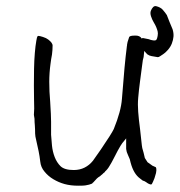

<svg xmlns="http://www.w3.org/2000/svg" viewBox="-20 -586 582 622"><path d="M390.6 -433.6 391.6 -439.5V-441.4Q391.6 -446.3 398.4 -465.8Q400.4 -470.7 417 -470.7Q432.6 -471.7 439.5 -460.9Q441.4 -462.9 442.4 -462.9L461.9 -459Q468.8 -456.1 476.6 -455.1Q484.4 -454.1 486.8 -457.5Q489.3 -460.9 490.7 -469.7Q492.2 -478.5 490.7 -484.4Q489.3 -490.2 486.3 -497.6Q483.4 -504.9 478 -513.7Q472.7 -522.5 469.2 -533.2Q465.8 -543.9 468.8 -551.3Q471.7 -558.6 476.1 -563Q480.5 -567.4 486.3 -565.9Q492.2 -564.5 498 -561.5Q503.9 -558.6 507.8 -553.7Q515.6 -544.9 520.5 -537.1Q520.5 -536.1 529.3 -514.6Q539.1 -491.2 539.1 -491.2Q543 -478.5 542 -467.3Q541 -456.1 536.6 -444.8Q532.2 -433.6 523.4 -423.8Q514.6 -414.1 508.8 -410.6Q502.9 -407.2 498.5 -403.8Q494.1 -400.4 490.7 -400.9Q487.3 -401.4 482.4 -402.3Q477.5 -403.3 470.7 -404.3Q463.9 -405.3 457 -410.2Q453.1 -414.1 447.3 -420.9L445.3 -401.4Q444.3 -395.5 442.4 -389.6V-388.7Q441.4 -381.8 440.4 -374Q439.5 -366.2 433.6 -322.3Q429.7 -293 427.7 -268.6Q425.8 -248 427.7 -223.6Q429.7 -197.3 433.6 -168.9Q438.5 -125 439.5 -115.2Q439.5 -109.4 445.3 -90.8Q447.3 -81.1 449.2 -74.2L458 -60.5L471.7 -50.8L472.7 -49.8Q477.5 -47.9 483.4 -44.9Q485.4 -44.9 486.3 -40Q487.3 -35.2 485.4 -25.4Q484.4 -22.5 480.5 -8.8Q476.6 1 475.6 2.9Q473.6 6.8 471.7 10.7L468.8 11.7Q461.9 10.7 453.1 3.9Q447.3 0 442.4 -1Q438.5 -3.9 433.6 -7.8Q413.1 -22.5 403.3 -58.6Q401.4 -66.4 400.4 -70.3Q396.5 -79.1 394.5 -84Q392.6 -88.9 390.6 -93.8Q389.6 -98.6 388.7 -103.5Q388.7 -108.4 388.7 -118.2V-137.7L376 -122.1Q372.1 -117.2 361.3 -97.7Q355.5 -85.9 348.6 -73.2Q341.8 -59.6 335 -48.8Q329.1 -38.1 320.3 -30.3L319.3 -28.3L315.4 -25.4L311.5 -21.5L306.6 -17.6L304.7 -15.6Q297.9 -11.7 293.9 -7.8L282.2 4.9Q280.3 5.9 278.3 8.8Q269.5 12.7 256.8 14.6Q252 15.6 233.4 15.6Q209 15.6 189.5 10.3Q169.9 4.9 152.8 -5.4Q135.7 -15.6 124 -30.3Q112.3 -43.9 110.4 -62.5Q108.4 -80.1 105 -96.7Q101.6 -113.3 97.7 -129.9Q93.8 -145.5 93.8 -153.3Q93.8 -167 92.8 -180.7Q91.8 -190.4 91.8 -200.2V-201.2Q90.8 -208 89.8 -213.9Q89.8 -222.7 90.8 -234.4Q90.8 -242.2 90.3 -262.7Q89.8 -283.2 89.8 -309.1Q89.8 -335 90.3 -362.8Q90.8 -390.6 92.8 -414.1Q94.7 -437.5 97.7 -454.1Q99.6 -465.8 101.6 -468.8H102.5Q102.5 -469.7 104.5 -469.7Q108.4 -469.7 119.1 -466.3Q129.9 -462.9 136.2 -458Q142.6 -453.1 146.5 -448.2Q150.4 -442.4 150.4 -439.5Q150.4 -423.8 148.4 -409.2Q145.5 -394.5 143.6 -378.9Q141.6 -364.3 140.6 -349.6Q139.6 -335 139.6 -321.3Q139.6 -289.1 142.6 -255.9Q145.5 -210.9 145.5 -191.4V-149.4Q145.5 -143.6 148.4 -114.3Q150.4 -94.7 157.2 -77.1Q164.1 -59.6 175.8 -47.9Q188.5 -35.2 218.8 -35.2Q238.3 -35.2 253.9 -43Q269.5 -50.8 281.2 -65.4Q292 -80.1 306.6 -101.6Q341.8 -153.3 348.6 -168Q372.1 -225.6 375 -265.6Q383.8 -380.9 390.6 -432.6Z"/></svg>

Font: ToneOZ-Zhuyin-Tsuipita-TC
Style: Regular
Weight: 400
Designer: ÂÆ£ÂøóÂáåJeffrey Xuan(jeffreyx@gmail.com, ToneOZ.com) ÈòøÂù§(cjkFonts)
Foundry: ToneOZ
Version: Version 0.240710